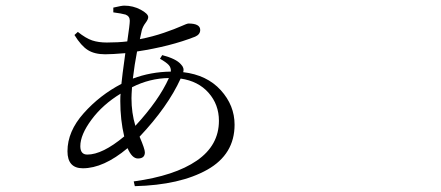

<svg xmlns="http://www.w3.org/2000/svg" viewBox="-20 -592 1540 671"><path d="M439.5 -249Q439.5 -197.3 453.1 -152.3Q535.2 -241.2 570.3 -319.3Q502.9 -318.4 441.4 -287.1Q439.5 -259.8 439.5 -249ZM285.2 -51.8Q337.9 -51.8 414.1 -115.2Q400.4 -172.9 400.4 -239.3Q400.4 -255.9 401.4 -264.6Q338.9 -226.6 299.8 -173.8Q260.7 -121.1 260.7 -81.1Q260.7 -51.8 285.2 -51.8ZM539.1 -386.7 546.9 -399.4Q595.7 -386.7 612.3 -367.2Q625 -354.5 620.1 -339.8Q703.1 -330.1 751.5 -276.9Q799.8 -223.6 799.8 -156.2Q799.8 -52.7 704.6 1Q609.4 54.7 451.2 58.6L447.3 42Q590.8 22.5 668 -30.8Q745.1 -84 745.1 -169.9Q745.1 -226.6 709 -267.6Q672.9 -308.6 611.3 -317.4Q566.4 -218.8 467.8 -114.3Q486.3 -71.3 486.3 -59.6Q486.3 -38.1 461.9 -38.1Q441.4 -38.1 425.8 -74.2Q341.8 -3.9 269.5 -3.9Q215.8 -3.9 215.8 -63.5Q215.8 -132.8 272.5 -196.3Q329.1 -259.8 404.3 -298.8Q406.2 -321.3 418 -406.2Q371.1 -402.3 347.7 -402.3Q310.5 -402.3 287.1 -417Q263.7 -431.6 240.2 -469.7L252 -480.5Q280.3 -458 302.2 -450.7Q324.2 -443.4 353.5 -443.4Q393.6 -443.4 424.8 -447.3Q433.6 -506.8 433.6 -519.5Q433.6 -535.2 418.9 -541Q405.3 -544.9 376 -548.8V-565.4Q405.3 -572.3 414.1 -572.3Q445.3 -572.3 471.7 -558.1Q498 -543.9 498 -532.2Q498 -524.4 488.8 -512.2Q479.5 -500 475.6 -486.3Q468.8 -457 468.8 -455.1Q513.7 -463.9 553.2 -477.5Q592.8 -491.2 613.3 -500.5Q633.8 -509.8 638.7 -509.8Q679.7 -509.8 679.7 -487.3Q679.7 -471.7 662.1 -463.9Q575.2 -429.7 459 -412.1Q450.2 -367.2 444.3 -317.4Q506.8 -340.8 577.1 -341.8Q578.1 -355.5 569.8 -364.7Q561.5 -374 539.1 -386.7Z"/></svg>

Font: Bpmf Zihi Serif Light
Style: Light
Weight: 300
Foundry: But Ko
Version: Version 1.320